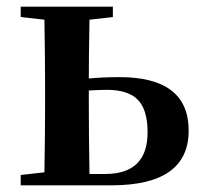

<svg xmlns="http://www.w3.org/2000/svg" viewBox="-20 -555 610 575"><path d="M295 -34Q422 -34 422 -159Q422 -227 392 -257Q363 -286 299 -286Q282 -286 246 -284V-235Q246 -148 248 -34ZM248 -496Q246 -394 246 -320Q289 -324 338 -324Q545 -324 545 -164Q545 0 314 0H42V-31L113 -39Q115 -153 115 -235V-300Q115 -382 113 -496L42 -504V-535H318V-504Z"/></svg>

Font: Source Han Serif JP
Style: Bold
Weight: 700
Designer: Ryoko NISHIZUKA  (kana & ideographs); Frank Grießhammer (Latin, Greek & Cyrillic); Wenlong ZHANG  (bopomofo); Sandoll Co
Foundry: Adobe Systems Incorporated
Version: Version 1.000;PS 1;hotconv 16.6.53;makeotf.lib2.5.65590